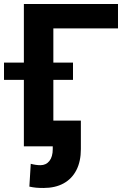

<svg xmlns="http://www.w3.org/2000/svg" viewBox="-59 -727 638 954"><path d="M527.3 -585.9H206.1V-416H303.7V-330.1H206.1V-127.9H342.8V13.7Q342.8 74.7 320.6 118.2Q298.3 161.6 256.8 184.3Q215.3 207 157.2 207Q136.2 207 120.4 205.6Q104.5 204.1 86.9 200.2L93.8 86.9Q119.6 93.8 141.6 93.8Q169.9 93.8 186.5 72.8Q203.1 51.8 203.1 13.7V0H59.6V-330.1H-39.1V-416H59.6V-707H527.3Z"/></svg>

Font: Pretendard
Style: Bold
Weight: 700
Designer: Base glyphs from Inter by Rasmus Andersson; Hangeul glyphs from Noto Sans CJK(Source Han Sans) by Jang Soo-young and Kan
Foundry: Kil Hyung-jin
Version: Version 1.309